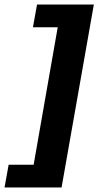

<svg xmlns="http://www.w3.org/2000/svg" viewBox="-46 -720 433 845"><path d="M-8 5H102L208 -600H99L117 -700H367L225 105H-26Z"/></svg>

Font: Sarabun
Style: Bold Italic
Weight: 700
Italic angle: -10°
Designer: Suppakit Chalermlarp | Katatrad Co.,Ltd.
Foundry: Cadson Demak Co.,Ltd.
Version: Version 1.000; ttfautohint (v1.6)